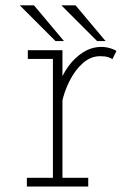

<svg xmlns="http://www.w3.org/2000/svg" viewBox="-20 -684 490 704"><path d="M180 -284Q180 -326 193.2 -366.5Q206.5 -407 230.2 -440Q254 -473 285.2 -492.5Q316.5 -512 352 -512Q364 -512 375 -509.5Q386 -507 394.5 -503.5Q403 -500 407 -497L392 -467Q388.5 -470.5 377.2 -474.2Q366 -478 347 -478Q312.5 -478 283.8 -452.5Q255 -427 234.8 -386.8Q214.5 -346.5 206 -303ZM209 -32H303.5V0H78.5V-32H174V-468H82V-500H209V-407ZM367 -533.5H336L205 -664.5H257ZM214.5 -533.5H183.5L52.5 -664.5H104.5Z"/></svg>

Font: League Mono Thin Condensed
Style: Regular
Weight: 100
Width: 1
Designer: Tyler Finck
Foundry: The League of Moveable Type / Tyler Finck
Version: Version 2.300;RELEASE